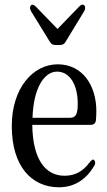

<svg xmlns="http://www.w3.org/2000/svg" viewBox="-20 -794 456 815"><path d="M231 1C297 1 347 -34 380 -90C386 -100 385 -108 380 -114C375 -120 368 -115 359 -103C331 -66 298 -48 254 -48C176 -48 119 -112 117 -264H365C377 -264 385 -270 387 -282C388 -294 389 -306 389 -322C389 -433 329 -521 225 -521C120 -521 30 -420 30 -259C30 -88 114 1 231 1ZM112 -746 192 -616C198 -606 205 -603 216 -603H234C245 -603 253 -607 258 -616L337 -746C343 -756 343 -764 338 -771C333 -777 324 -775 315 -765L224 -671L133 -765C124 -775 116 -776 111 -771C106 -765 106 -756 112 -746ZM118 -294C122 -421 168 -490 222 -490C276 -490 310 -435 310 -353C310 -310 302 -294 277 -294Z"/></svg>

Font: 寒蝉锦书宋 CompactLight
Style: Bold
Weight: 400
Width: 4
Designer: 寒蝉锦书宋{Warren} 思源宋体{Ryoko NISHIZUKA 西塚涼子 (kana & ideographs); Frank Grießhammer (Latin, Greek & Cyrillic); Wenlong ZHANG 
Foundry: Adobe & ChillType
Version: Version 2.000;Glyphs 3.1.1 (3135)